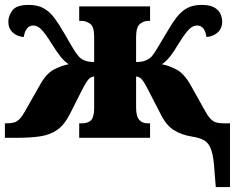

<svg xmlns="http://www.w3.org/2000/svg" viewBox="-24 -562 967 783"><path d="M851 140Q848 82 838.5 52.5Q829 23 810.5 11.5Q792 0 759 -5Q715 -12 684 -32Q653 -52 631 -97L583 -190Q564 -228 553.5 -239Q543 -250 531 -250V-124Q531 -88 543.5 -73.5Q556 -59 579 -59H588V0H299V-59H309Q336 -59 348 -72.5Q360 -86 360 -121V-250Q348 -250 337.5 -239Q327 -228 308 -190L261 -97Q239 -53 209.5 -32.5Q180 -12 140 -6Q100 0 45 0H-4V-59H2Q21 -59 33.5 -62.5Q46 -66 57.5 -78.5Q69 -91 84 -119L138 -214Q164 -262 196 -278.5Q228 -295 256 -300Q238 -312 222.5 -331.5Q207 -351 184 -388Q159 -428 143.5 -443Q128 -458 112 -458Q96 -458 86 -445.5Q76 -433 73 -411Q46 -413 28 -429.5Q10 -446 10 -474Q10 -497 26.5 -519.5Q43 -542 93 -542Q130 -542 154.5 -528Q179 -514 198 -488.5Q217 -463 237 -428Q259 -390 272.5 -367Q286 -344 297 -332Q317 -309 360 -309V-412Q360 -454 343 -465.5Q326 -477 309 -477H299V-536H588V-477H580Q564 -477 547.5 -465Q531 -453 531 -410V-309Q554 -309 569 -315Q584 -321 595 -332Q605 -344 618.5 -367Q632 -390 655 -428Q675 -463 694 -488.5Q713 -514 737.5 -528Q762 -542 798 -542Q832 -542 850 -531.5Q868 -521 875 -505.5Q882 -490 882 -474Q882 -446 863.5 -429.5Q845 -413 818 -411Q815 -433 805.5 -445.5Q796 -458 780 -458Q763 -458 747.5 -443Q732 -428 707 -388Q685 -351 669 -331Q653 -311 636 -300Q664 -295 695.5 -278.5Q727 -262 754 -214L807 -119Q822 -91 833.5 -78.5Q845 -66 858 -62.5Q871 -59 890 -59H914V201H856Z"/></svg>

Font: Noto Serif SemiCondensed Black
Style: Regular
Weight: 900
Width: 4
Designer: Monotype Design Team
Foundry: Monotype Imaging Inc.
Version: Version 2.014; ttfautohint (v1.8.4.7-5d5b)